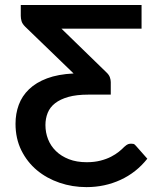

<svg xmlns="http://www.w3.org/2000/svg" viewBox="-20 -740 630 767"><path d="M545.5 -720H63V-676.5C63 -669.8 64 -662.9 66 -655.8C68 -648.6 72.8 -641.2 80.5 -633.5L274 -446.5C232.7 -444.5 197.3 -438 168 -427C138.7 -416 114.7 -401.5 96 -383.5C77.3 -365.5 63.7 -344.8 55 -321.3C46.3 -297.8 42 -272.5 42 -245.5C42 -206.2 49.8 -170.8 65.2 -139.5C80.8 -108.2 101.5 -81.7 127.5 -60C153.5 -38.3 183.6 -21.7 217.8 -10C251.9 1.7 287.8 7.5 325.5 7.5C374.2 7.5 419.5 -2.2 461.5 -21.5C503.5 -40.8 539.2 -69 568.5 -106L523 -157.5C519.3 -162.2 515.7 -164.8 512.2 -165.3C508.7 -165.8 505.8 -166 503.5 -166C499.2 -166 495.2 -165.3 491.5 -164C487.8 -162.7 482.7 -159 476 -153C470.7 -147.3 463.7 -141 455 -134C446.3 -127 435.9 -120.3 423.8 -114C411.6 -107.7 397.4 -102.4 381.3 -98.3C365.1 -94.1 346.8 -92 326.5 -92C299.5 -92 275.8 -96 255.3 -104C234.8 -112 217.5 -122.8 203.5 -136.5C189.5 -150.2 179 -165.9 172 -183.8C165 -201.6 161.5 -220.5 161.5 -240.5C161.5 -257.8 164.5 -274 170.5 -289C176.5 -304 186.3 -316.8 200 -327.5C213.7 -338.2 231.3 -346.6 253 -352.8C274.7 -358.9 301.3 -362 333 -362H422.5V-412C422.5 -418 421.3 -424.3 419 -431C416.7 -437.7 412.3 -444 406 -450L225.5 -625.5H545.5Z"/></svg>

Font: Lato Semibold
Style: Regular
Weight: 600
Designer: Lukasz Dziedzic
Foundry: tyPoland Lukasz Dziedzic
Version: Version 2.006; 2014-01-15